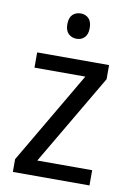

<svg xmlns="http://www.w3.org/2000/svg" viewBox="-84 -791 577 844"><g transform="rotate(10 204.5 -369.0)"><path d="M376 0H34V-57L275 -468H48V-536H369V-473L131 -68H376ZM208 -738Q229 -738 243 -724Q257 -710 257 -681Q257 -653 243 -639Q229 -625 208 -625Q186 -625 171.5 -639Q157 -653 157 -681Q157 -710 171 -724Q185 -738 208 -738Z"/></g></svg>

Font: Noto Sans SemiCondensed
Style: Regular
Weight: 400
Width: 4
Designer: Monotype Design Team
Foundry: Monotype Imaging Inc.
Version: Version 2.013; ttfautohint (v1.8.4.7-5d5b)